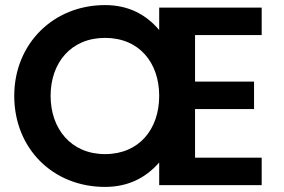

<svg xmlns="http://www.w3.org/2000/svg" viewBox="-20 -728 1118 755"><path d="M393 -579C528 -579 606 -481 606 -351C606 -221 528 -122 393 -122C259 -122 179 -222 179 -351C179 -481 259 -579 393 -579ZM606 -610C551 -675 480 -708 393 -708C189 -708 36 -555 36 -351C36 -145 187 7 393 7C479 7 550 -25 606 -89V0H1009V-108H747V-299H979V-407H747V-590H1009V-698H606Z"/></svg>

Font: Matrixport Bold
Style: Regular
Weight: 600
Designer: Ninad Kale (Devanagari), Jonny Pinhorn (Latin)
Foundry: Indian Type Foundry
Version: Version 2.000;PS 1.0;hotconv 1.0.79;makeotf.lib2.5.61930; tt